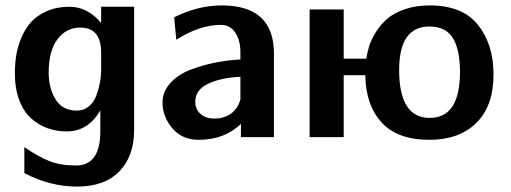

<svg xmlns="http://www.w3.org/2000/svg" viewBox="-20 -507 1889 710"><path d="M35 -236Q35 -270 40 -302Q45 -334 59 -367.5Q73 -401 95 -425.5Q117 -450 153.5 -466Q190 -482 237 -482Q304 -482 354 -422V-482H476V-26Q476 70 421.5 126.5Q367 183 265 183Q165 183 70 133V37Q121 72 162 88.5Q203 105 261 105Q351 105 351 -22V-99Q306 -21 227 -21Q190 -21 157 -32.5Q124 -44 96 -68.5Q68 -93 51.5 -136Q35 -179 35 -236ZM160 -238Q160 -181 185.5 -139.5Q211 -98 264 -98Q290 -98 309 -114Q328 -130 337 -155.5Q346 -181 350 -203.5Q354 -226 354 -249V-312Q354 -405 277 -405Q225 -405 192.5 -362Q160 -319 160 -238Z M581 -128Q581 -168 610 -200Q639 -232 685.5 -249.5Q732 -267 778.5 -276Q825 -285 869 -287V-314Q869 -358 850 -386.5Q831 -415 797 -415Q718 -415 632 -360L624 -443Q712 -487 800 -487Q993 -487 993 -309V0H871V-49Q810 10 715 10Q653 10 617 -33Q581 -76 581 -128ZM702 -130Q702 -105 719 -88Q736 -71 762 -69H786Q850 -77 869 -138V-223Q798 -220 750 -197.5Q702 -175 702 -130Z M1125 0V-472H1251V-290H1335Q1338 -314 1345.5 -337.5Q1353 -361 1370.5 -389Q1388 -417 1412.5 -438Q1437 -459 1477.5 -473Q1518 -487 1569 -487Q1690 -487 1747.5 -415Q1805 -343 1805 -232Q1805 -115 1741.5 -52.5Q1678 10 1568 10Q1449 10 1390.5 -55Q1332 -120 1331 -229H1251V0ZM1456 -248Q1456 -71 1569 -71Q1681 -71 1681 -241Q1681 -324 1654.5 -366.5Q1628 -409 1568 -409Q1456 -409 1456 -248Z"/></svg>

Font: Coval
Style: Bold
Weight: 700
Foundry: Context Ltd
Version: Version 001.000